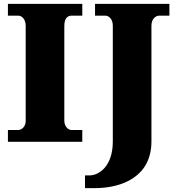

<svg xmlns="http://www.w3.org/2000/svg" viewBox="-20 -734 912 994"><path d="M21 0H406V-61H351C331 -61 313 -81 313 -110V-599C313 -636 327 -653 351 -653H406V-714H21V-653H74C92 -653 113 -636 113 -600V-108C113 -78 92 -61 74 -61H21ZM420 240H470C613 240 764 180 764 -2V-601C764 -636 786 -653 804 -653H857V-714H472V-653H526C542 -653 564 -636 564 -602V-1C564 127 492 174 444 174H420Z"/></svg>

Font: Noto Serif Malayalam Black
Style: Regular
Weight: 900
Designer: Indian type Foundry, Jelle Bosma, Monotype Design Team
Foundry: Monotype Imaging Inc.
Version: Version 2.104